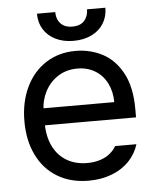

<svg xmlns="http://www.w3.org/2000/svg" viewBox="-52 -751 657 807"><g transform="rotate(-5 276.5 -348.0)"><path d="M42.1 -261Q42.1 -341.9 72.2 -404.7Q102.2 -467.5 156.6 -502.4Q211 -537.3 281.8 -537.3Q342.2 -537.3 394.2 -510.7Q446.1 -484.1 478.6 -424.7Q511 -365.3 511 -272.1V-236.9H100.1V-308.7H425.4Q425.4 -352.9 407.8 -388.1Q390.2 -423.3 357.7 -443Q325.3 -462.7 282.5 -462.7Q235.8 -462.7 200.4 -439.6Q165.1 -416.4 145.7 -378.3Q126.4 -340.1 126.4 -296.3V-247.9Q126.4 -189.6 146.8 -148.3Q167.1 -107 204.1 -85.3Q241 -63.5 290.1 -63.5Q320.4 -63.5 345 -71.5Q369.5 -79.4 386.2 -93.2Q403 -107 413 -124.3H502.8Q490.3 -83.9 461 -53.3Q431.6 -22.8 387.6 -5.9Q343.6 11 290.1 11Q214.4 11 158.3 -22.8Q102.2 -56.6 72.2 -118.3Q42.1 -179.9 42.1 -261ZM277.6 -580.1Q234.5 -580.1 201.8 -596.3Q169.2 -612.6 151.6 -641.2Q134 -669.9 134 -707.2H211.3Q211.3 -688.5 218.2 -673.7Q225.1 -658.8 239.8 -649.5Q254.5 -640.2 277.6 -640.2Q311.8 -640.2 328.6 -659.2Q345.3 -678.2 345.3 -707.2H422.7Q422.7 -669.9 405 -641.2Q387.4 -612.6 354.5 -596.3Q321.5 -580.1 277.6 -580.1Z"/></g></svg>

Font: Pretendard Variable
Style: Regular
Weight: 400
Designer: Base glyphs from Inter by Rasmus Andersson; Hangul glyphs from Noto Sans CJK(Source Han Sans) by Jang Soo-young and Kang
Foundry: Kil Hyung-jin
Version: Version 1.100;FEAKit 1.0